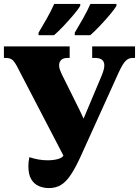

<svg xmlns="http://www.w3.org/2000/svg" viewBox="-20 -951 710 981"><path d="M230 10Q203 10 179 0Q155 -10 140 -34.5Q125 -59 125 -102Q125 -124 130 -148Q177 -132 223 -132Q252 -132 274.5 -138Q297 -144 304 -156L71 -604Q57 -632 45 -643.5Q33 -655 9 -655H0V-714H336V-655H325Q303 -655 292.5 -644.5Q282 -634 282 -617Q282 -607 285.5 -596.5Q289 -586 295 -573L386 -390Q398 -366 407 -345Q416 -366 426 -390L500 -566Q507 -583 510 -595.5Q513 -608 513 -617Q513 -655 466 -655H451V-714H670V-655H658Q637 -655 622 -640Q607 -625 587 -582L395 -158Q367 -96 342.5 -59Q318 -22 291.5 -6Q265 10 230 10ZM362 -784Q382 -817 404.5 -857Q427 -897 442 -931H575V-921Q565 -904 541 -875.5Q517 -847 489.5 -818Q462 -789 441 -771H362ZM177 -784Q197 -817 219.5 -857Q242 -897 257 -931H390V-921Q380 -904 356 -875.5Q332 -847 304.5 -818Q277 -789 256 -771H177Z"/></svg>

Font: Noto Serif SemiCondensed Black
Style: Regular
Weight: 900
Width: 4
Designer: Monotype Design Team
Foundry: Monotype Imaging Inc.
Version: Version 2.014; ttfautohint (v1.8.4.7-5d5b)